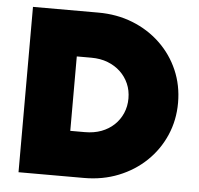

<svg xmlns="http://www.w3.org/2000/svg" viewBox="-48 -674 748 723"><g transform="rotate(5 326.5 -312.5)"><path d="M47.9 0V-625H295.1Q365.3 -625 425 -601.4Q484.7 -577.8 529.5 -535.1Q574.3 -492.4 599 -435.4Q623.6 -378.5 623.6 -312.5Q623.6 -247.2 599 -190.3Q574.3 -133.3 529.9 -90.6Q485.4 -47.9 425.7 -24Q366 0 295.1 0ZM228.5 -172.2H283.3Q318.1 -172.2 345.8 -182.6Q373.6 -193.1 393.8 -212.2Q413.9 -231.2 425 -256.9Q436.1 -282.6 436.1 -312.5Q436.1 -343.1 425 -368.4Q413.9 -393.8 393.8 -412.8Q373.6 -431.9 345.8 -442.7Q318.1 -453.5 283.3 -453.5H228.5Z"/></g></svg>

Font: Afacad Flux Black
Style: Regular
Weight: 900
Designer: Kristian Moeller
Foundry: Dicotype
Version: Version 1.100